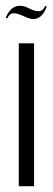

<svg xmlns="http://www.w3.org/2000/svg" viewBox="-22 -645 182 665"><path d="M96 -495V0H43V-495ZM3 -581 -2 -584Q15 -625 47 -625Q52 -625 57.5 -624Q63 -623 68 -621L92 -610Q102 -606 112 -606Q126 -606 135 -625L140 -622Q124 -579 93 -579Q87 -579 80.5 -581Q74 -583 69 -585L53 -592Q37 -599 26 -599Q11 -599 3 -581Z"/></svg>

Font: Moniqa Cond Display
Style: Regular
Weight: 400
Width: 3
Designer: Rajesh Rajput
Foundry: Rajesh Rajput
Version: Version 1.000